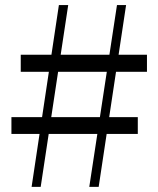

<svg xmlns="http://www.w3.org/2000/svg" viewBox="-20 -726 614 746"><path d="M102.8 0 208.8 -706.3H245L138.1 0ZM24.4 -270.9H515.4V-205.6H24.4ZM551 -447.1H60.6V-513.4H551ZM326.9 0 434.5 -706.3H469.9L363.4 0Z"/></svg>

Font: Noto Serif SC
Style: Regular
Weight: 200
Designer: Ryoko NISHIZUKA 西塚涼子 (kana & ideographs); Frank Grießhammer (Latin, Greek & Cyrillic); Wenlong ZHANG 张文龙 (bopomofo); San
Foundry: Adobe
Version: Version 2.001;hotconv 1.1.0;makeotfexe 2.6.0